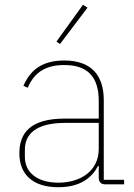

<svg xmlns="http://www.w3.org/2000/svg" viewBox="-20 -771 559 803"><path d="M346 -739 327 -751 216 -597 231 -587ZM499 0V-19H414V-352C414 -459 359 -518 249 -518C155 -518 106 -477 78 -412L96 -404C124 -470 173 -499 249 -499C343 -499 393 -453 393 -349V-275H251C106 -275 61 -214 61 -130C61 -39 120 12 224 12C317 12 365 -29 390 -77H393V-29C393 -9 402 0 422 0ZM224 -7C142 -7 84 -45 84 -115V-145C84 -212 133 -257 252 -257H393V-148C393 -54 314 -7 224 -7Z"/></svg>

Font: IBM Plex Sans Thai Looped Thin
Style: Regular
Weight: 100
Designer: Mike Abbink, Paul van der Laan, Pieter van Rosmalen, Ben Mitchell, Mark Frömberg
Foundry: Bold Monday
Version: Version 1.1